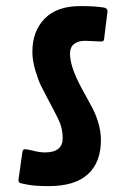

<svg xmlns="http://www.w3.org/2000/svg" viewBox="-20 -615 405 640"><path d="M318.8 -476.6 263.7 -479Q240.2 -479 226.8 -468.3Q213.4 -457.5 213.4 -437.3Q213.4 -417 220.7 -392.6Q230.5 -359.9 254.6 -316.4Q278.8 -272.9 288.1 -254.9Q316.4 -198.7 316.4 -147.9Q316.4 -74.2 273.2 -34.4Q230 5.4 142.1 5.4Q98.6 5.4 72.8 0.7Q46.9 -3.9 44.2 -6.6Q41.5 -9.3 41.5 -15.1L54.2 -105.5Q55.2 -117.7 62.7 -117.7Q70.3 -117.7 91.8 -112.3Q113.3 -106.9 129.4 -106.9Q189 -106.9 189 -154.3Q189 -188 174.6 -217.3Q160.2 -246.6 143.3 -277.8Q126.5 -309.1 117.2 -327.9Q107.9 -346.7 97.9 -379.9Q87.9 -413.1 87.9 -442.4Q87.9 -510.7 128.7 -552.7Q169.4 -594.7 247.6 -594.7Q297.9 -594.7 326.2 -589.8Q338.4 -587.9 338.4 -577.1L327.6 -490.2Q327.6 -476.6 318.8 -476.6Z"/></svg>

Font: Contrail One
Style: Regular
Weight: 400
Designer: Riccardo De Franceschi
Foundry: Sorkin Type Co.
Version: Version 1.003